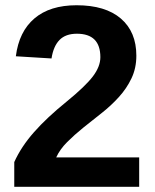

<svg xmlns="http://www.w3.org/2000/svg" viewBox="-20 -719 595 739"><path d="M34.9 0V-95.2Q61.4 -154.2 110.8 -210.2Q160.2 -266.3 236.1 -327.7Q308.4 -386.7 337.3 -424.7Q366.3 -462.7 366.3 -498.8Q366.3 -589.2 275.9 -589.2Q232.5 -589.2 209 -565.1Q185.5 -541 178.3 -494L41 -502.4Q53 -597.6 112.7 -648.2Q172.3 -698.8 274.7 -698.8Q385.5 -698.8 445.2 -647.6Q504.8 -596.4 504.8 -504.8Q504.8 -456.6 486.1 -417.5Q467.5 -378.3 437.3 -345.2Q407.2 -312 371.1 -283.7Q334.9 -255.4 300.6 -227.7Q266.3 -200 238.6 -172.3Q210.8 -144.6 196.4 -113.3H515.7V0Z"/></svg>

Font: Ramabhadra
Style: Regular
Weight: 400
Designer: Purushoth Kumar Guthula
Foundry: Andhrapradesh Society for Knowledge Networks
Version: Version 1.0.5; ttfautohint (vUNKNOWN) -l 7 -r 28 -G 50 -x 13